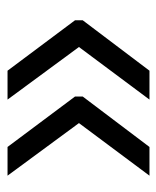

<svg xmlns="http://www.w3.org/2000/svg" viewBox="29 -510 436 535"><g transform="rotate(90 247.5 -243.0)"><path d="M470 -441 323.5 -244.5 470 -45.5H390L249.5 -233.5V-255L390 -441ZM258 -441 111.5 -244.5 258 -45.5H177.5L37 -233.5V-255L177.5 -441Z"/></g></svg>

Font: Anek Devanagari Medium
Style: Regular
Weight: 400
Version: Version 1.003